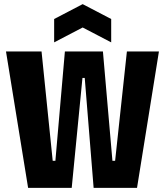

<svg xmlns="http://www.w3.org/2000/svg" viewBox="-20 -909 798 929"><path d="M116 0 9 -660H181L235 -131H248L294 -660H478L524 -131H537L594 -660H749L643 0H433L390 -532H379L327 0ZM242 -704V-817L380 -889L518 -817V-704L380 -776Z"/></svg>

Font: Bricolage Grotesque Condensed ExtraBold
Style: Regular
Weight: 800
Width: 3
Designer: Mathieu Triay
Foundry: Atelier Triay
Version: Version 1.000;gftools[0.9.30]